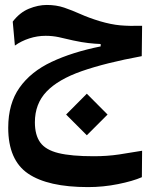

<svg xmlns="http://www.w3.org/2000/svg" viewBox="-20 -449 626 787"><path d="M340.8 317.9Q176.3 317.9 95 262.5Q13.7 207 13.7 74.7Q13.7 -24.4 60.1 -89.8Q106.4 -155.3 191.4 -195.3Q276.4 -235.4 392.6 -258.8V-268.6Q368.7 -269.5 342.3 -272.5Q315.9 -275.4 279.8 -283.2Q245.6 -291.5 220 -296.9Q194.3 -302.2 167 -302.2Q132.8 -302.2 99.9 -291.5Q66.9 -280.8 41 -262.2L32.2 -360.4Q61 -397.9 98.6 -413.3Q136.2 -428.7 171.9 -428.7Q210.9 -428.7 243.2 -417.7Q275.4 -406.7 309.6 -391.4Q343.8 -376 388.7 -362.3Q435.1 -348.6 472.4 -345.2Q509.8 -341.8 562.5 -343.3L561 -218.8Q412.6 -191.4 315.4 -157.5Q218.3 -123.5 170.7 -73.5Q123 -23.4 123 52.2Q123 104.5 145 135Q167 165.5 219.7 178.5Q272.5 191.4 364.3 191.4Q419.4 191.4 468.3 184.1Q517.1 176.8 562.5 168.9L561.5 277.3Q524.4 293.5 463.6 305.7Q402.8 317.9 340.8 317.9ZM335.9 105.5 251 20.5 335.9 -64.9 420.9 20.5Z"/></svg>

Font: Cascadia Mono PL SemiBold
Style: Regular
Weight: 600
Monospace: yes
Designer: Aaron Bell
Foundry: Saja Typeworks
Version: Version 2404.023; ttfautohint (v1.8.4)